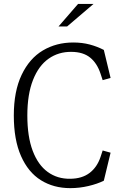

<svg xmlns="http://www.w3.org/2000/svg" viewBox="-20 -962 660 994"><path d="M51.5 -364Q51.5 -489.5 92 -574.5Q132.5 -659.5 202 -700.8Q271.5 -742 359 -742Q405.5 -742 444.8 -731.5Q484 -721 517.5 -703.5L552.5 -558.5L511.5 -547L500.5 -580.5Q482.5 -635 446.5 -664Q410.5 -693 350.5 -693.5Q283.5 -694.5 231.8 -658.2Q180 -622 150.8 -547.8Q121.5 -473.5 121.5 -364Q121.5 -255 149.2 -181.5Q177 -108 227 -71.8Q277 -35.5 343.5 -36.5Q404.5 -37 443.5 -66.5Q482.5 -96 500.5 -149.5L511.5 -183L552.5 -171.5L517.5 -26.5Q484.5 -10 438 1Q391.5 12 344 12Q257.5 12 191.8 -29Q126 -70 88.8 -154.2Q51.5 -238.5 51.5 -364ZM464 -941.5H384L283 -825H327.5Z"/></svg>

Font: Monaspace Xenon Var
Style: Regular
Weight: 400
Designer: Riley Cran and the Lettermatic Team
Version: Version 1.000 (Monaspace Xenon Var)